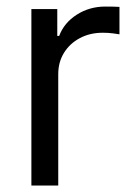

<svg xmlns="http://www.w3.org/2000/svg" viewBox="-20 -574 412 594"><path d="M77.1 0V-545.9H157.2V-462.9H163.1Q178.2 -503.4 217.5 -528.6Q256.8 -553.7 305.7 -553.7Q314.9 -553.7 328.6 -553.5Q342.3 -553.2 349.6 -552.7V-467.8Q345.2 -468.8 330.1 -470.7Q314.9 -472.7 297.9 -472.7Q258.3 -472.7 227.1 -456.1Q195.8 -439.5 178 -410.6Q160.2 -381.8 160.2 -344.7V0Z"/></svg>

Font: Inter V
Style: Weight 400 Optical size 14.0
Weight: 400
Designer: Rasmus Andersson
Foundry: rsms
Version: Version 4.000;git-4fc901f